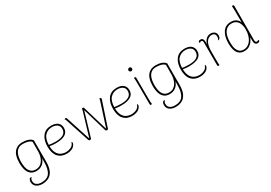

<svg xmlns="http://www.w3.org/2000/svg" viewBox="30 -1806 4402 3123"><g transform="rotate(-30 2230.5 -244.0)"><path d="M208 240Q167 240 132.5 226.5Q98 213 77 185Q56 157 56 116Q56 86 67.5 68.5Q79 51 92 51Q105 51 111 60Q97 68 91 81.5Q85 95 85 113Q85 149 102.5 171Q120 193 149 202.5Q178 212 210 212Q317 212 364 145.5Q411 79 411 -62Q411 -76 411 -92Q411 -108 411 -125Q392 -62 344 -26Q296 10 229 10Q173 10 133.5 -17.5Q94 -45 73.5 -102Q53 -159 53 -247Q53 -275 57 -310Q61 -345 72.5 -380.5Q84 -416 107.5 -446Q131 -476 169.5 -494Q208 -512 266 -512Q290 -512 322 -507.5Q354 -503 386.5 -489Q419 -475 442 -446V-46Q442 62 411.5 124.5Q381 187 328.5 213.5Q276 240 208 240ZM231 -18Q284 -18 319 -41.5Q354 -65 374 -101Q394 -137 402.5 -176.5Q411 -216 411 -247L412 -433Q391 -459 349 -471.5Q307 -484 257 -484Q200 -484 165.5 -459.5Q131 -435 113.5 -397Q96 -359 90.5 -318.5Q85 -278 85 -245Q85 -127 123 -72.5Q161 -18 231 -18Z M797 12Q697 12 639.5 -52Q582 -116 582 -243Q582 -367 639 -439.5Q696 -512 805 -512Q855 -512 891 -496Q927 -480 947 -449.5Q967 -419 967 -375Q967 -299 906 -261.5Q845 -224 730 -224Q687 -224 655.5 -228.5Q624 -233 596 -237V-262Q625 -256 667.5 -252.5Q710 -249 742 -249Q789 -249 825.5 -257Q862 -265 886.5 -280.5Q911 -296 923.5 -320Q936 -344 936 -375Q936 -418 916 -441.5Q896 -465 865.5 -475Q835 -485 803 -485Q720 -485 667 -427Q614 -369 614 -247Q614 -159 640.5 -109Q667 -59 710 -38Q753 -17 800 -17Q852 -17 897.5 -40Q943 -63 956 -115Q965 -111 969 -102Q973 -93 964 -72Q945 -29 899.5 -8.5Q854 12 797 12Z M1235 8Q1226 8 1220 3.5Q1214 -1 1211 -9L1062 -461Q1060 -467 1055 -477Q1050 -487 1046 -491Q1051 -496 1056 -498Q1061 -500 1066 -500Q1073 -500 1078.5 -496.5Q1084 -493 1086 -486L1237 -19L1370 -463Q1371 -466 1372.5 -473Q1374 -480 1374 -484Q1374 -487 1374 -491Q1374 -495 1372 -498Q1376 -500 1382.5 -502Q1389 -504 1396 -504Q1401 -504 1404 -503Q1407 -502 1411 -500L1554 -19L1697 -463Q1699 -467 1700.5 -473.5Q1702 -480 1702 -484Q1702 -487 1702 -491Q1702 -495 1700 -498Q1704 -500 1707 -500Q1710 -500 1714 -500Q1724 -500 1730 -495Q1736 -490 1735 -482Q1735 -477 1733 -470Q1731 -463 1729 -458L1577 0Q1571 4 1566 6Q1561 8 1556 8Q1547 8 1539 3.5Q1531 -1 1529 -9L1396 -461L1259 0Q1253 4 1246.5 6Q1240 8 1235 8Z M2027 12Q1927 12 1869.5 -52Q1812 -116 1812 -243Q1812 -367 1869 -439.5Q1926 -512 2035 -512Q2085 -512 2121 -496Q2157 -480 2177 -449.5Q2197 -419 2197 -375Q2197 -299 2136 -261.5Q2075 -224 1960 -224Q1917 -224 1885.5 -228.5Q1854 -233 1826 -237V-262Q1855 -256 1897.5 -252.5Q1940 -249 1972 -249Q2019 -249 2055.5 -257Q2092 -265 2116.5 -280.5Q2141 -296 2153.5 -320Q2166 -344 2166 -375Q2166 -418 2146 -441.5Q2126 -465 2095.5 -475Q2065 -485 2033 -485Q1950 -485 1897 -427Q1844 -369 1844 -247Q1844 -159 1870.5 -109Q1897 -59 1940 -38Q1983 -17 2030 -17Q2082 -17 2127.5 -40Q2173 -63 2186 -115Q2195 -111 2199 -102Q2203 -93 2194 -72Q2175 -29 2129.5 -8.5Q2084 12 2027 12Z M2376 -626Q2363 -626 2352.5 -636.5Q2342 -647 2342 -660Q2342 -674 2352.5 -684Q2363 -694 2376 -694Q2390 -694 2400 -684Q2410 -674 2410 -660Q2410 -647 2400 -636.5Q2390 -626 2376 -626ZM2395 -87Q2395 -57 2396.5 -34.5Q2398 -12 2401 0Q2398 3 2394 5.5Q2390 8 2383 8Q2375 8 2370.5 2Q2366 -4 2366 -14L2364 -417Q2364 -447 2362.5 -469.5Q2361 -492 2358 -504Q2361 -507 2365 -509.5Q2369 -512 2376 -512Q2384 -512 2388.5 -506.5Q2393 -501 2393 -490Z M2712 240Q2671 240 2636.5 226.5Q2602 213 2581 185Q2560 157 2560 116Q2560 86 2571.5 68.5Q2583 51 2596 51Q2609 51 2615 60Q2601 68 2595 81.5Q2589 95 2589 113Q2589 149 2606.5 171Q2624 193 2653 202.5Q2682 212 2714 212Q2821 212 2868 145.5Q2915 79 2915 -62Q2915 -76 2915 -92Q2915 -108 2915 -125Q2896 -62 2848 -26Q2800 10 2733 10Q2677 10 2637.5 -17.5Q2598 -45 2577.5 -102Q2557 -159 2557 -247Q2557 -275 2561 -310Q2565 -345 2576.5 -380.5Q2588 -416 2611.5 -446Q2635 -476 2673.5 -494Q2712 -512 2770 -512Q2794 -512 2826 -507.5Q2858 -503 2890.5 -489Q2923 -475 2946 -446V-46Q2946 62 2915.5 124.5Q2885 187 2832.5 213.5Q2780 240 2712 240ZM2735 -18Q2788 -18 2823 -41.5Q2858 -65 2878 -101Q2898 -137 2906.5 -176.5Q2915 -216 2915 -247L2916 -433Q2895 -459 2853 -471.5Q2811 -484 2761 -484Q2704 -484 2669.5 -459.5Q2635 -435 2617.5 -397Q2600 -359 2594.5 -318.5Q2589 -278 2589 -245Q2589 -127 2627 -72.5Q2665 -18 2735 -18Z M3301 12Q3201 12 3143.5 -52Q3086 -116 3086 -243Q3086 -367 3143 -439.5Q3200 -512 3309 -512Q3359 -512 3395 -496Q3431 -480 3451 -449.5Q3471 -419 3471 -375Q3471 -299 3410 -261.5Q3349 -224 3234 -224Q3191 -224 3159.5 -228.5Q3128 -233 3100 -237V-262Q3129 -256 3171.5 -252.5Q3214 -249 3246 -249Q3293 -249 3329.5 -257Q3366 -265 3390.5 -280.5Q3415 -296 3427.5 -320Q3440 -344 3440 -375Q3440 -418 3420 -441.5Q3400 -465 3369.5 -475Q3339 -485 3307 -485Q3224 -485 3171 -427Q3118 -369 3118 -247Q3118 -159 3144.5 -109Q3171 -59 3214 -38Q3257 -17 3304 -17Q3356 -17 3401.5 -40Q3447 -63 3460 -115Q3469 -111 3473 -102Q3477 -93 3468 -72Q3449 -29 3403.5 -8.5Q3358 12 3301 12Z M3650 8Q3642 8 3637.5 2Q3633 -4 3633 -14V-432Q3633 -460 3626 -471Q3619 -482 3603 -482Q3597 -482 3589 -479Q3581 -476 3576 -464Q3566 -475 3566 -486Q3566 -497 3577 -503.5Q3588 -510 3606 -510Q3636 -510 3649 -489Q3662 -468 3662 -427V-327L3650 -319Q3656 -412 3696 -462Q3736 -512 3796 -512Q3841 -512 3869.5 -488.5Q3898 -465 3898 -418Q3898 -390 3885.5 -373Q3873 -356 3861 -354Q3854 -353 3849 -355Q3863 -372 3866 -386.5Q3869 -401 3869 -414Q3869 -452 3849.5 -468Q3830 -484 3796 -484Q3767 -484 3736 -463.5Q3705 -443 3684.5 -391.5Q3664 -340 3664 -247Q3664 -177 3664 -132.5Q3664 -88 3664.5 -62Q3665 -36 3666 -22.5Q3667 -9 3669 0Q3666 3 3661.5 5.5Q3657 8 3650 8Z M4136 12Q4079 12 4045.5 -13Q4012 -38 3996 -76Q3980 -114 3975 -153.5Q3970 -193 3970 -222Q3970 -356 4022.5 -434Q4075 -512 4176 -512Q4233 -512 4272.5 -486.5Q4312 -461 4328 -414L4327 -628Q4327 -669 4325.5 -690Q4324 -711 4322 -720Q4325 -723 4329 -725.5Q4333 -728 4340 -728Q4349 -728 4354 -722.5Q4359 -717 4359 -706L4358 -71Q4358 -43 4366.5 -32Q4375 -21 4388 -21Q4394 -21 4402 -24Q4410 -27 4415 -39Q4420 -33 4422.5 -27.5Q4425 -22 4425 -17Q4425 -6 4414 0.5Q4403 7 4385 7Q4357 7 4342.5 -13Q4328 -33 4328 -73V-200L4351 -229Q4345 -185 4329.5 -142.5Q4314 -100 4288 -65Q4262 -30 4224.5 -9Q4187 12 4136 12ZM4138 -16Q4181 -16 4216 -36Q4251 -56 4276 -92.5Q4301 -129 4314.5 -178.5Q4328 -228 4328 -286Q4328 -319 4321 -354Q4314 -389 4297 -418.5Q4280 -448 4249 -466Q4218 -484 4170 -484Q4095 -484 4048.5 -420.5Q4002 -357 4002 -224Q4002 -196 4006 -160.5Q4010 -125 4023.5 -92Q4037 -59 4064.5 -37.5Q4092 -16 4138 -16Z"/></g></svg>

Font: Arima Thin
Style: Regular
Weight: 100
Designer: Joana Correia and Natanael Gama
Foundry: NDISCOVER
Version: Version 1.101;gftools[0.9.23]